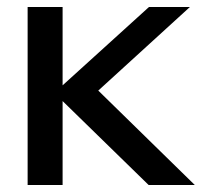

<svg xmlns="http://www.w3.org/2000/svg" viewBox="-20 -529 577 549"><path d="M59 0V-509H159V-285L406 -509H523L261 -270L537 0H405L159 -240V0Z"/></svg>

Font: Red Hat Display Medium
Style: Regular
Weight: 500
Designer: Pentagram / MCKL
Foundry: Pentagram / MCKL
Version: Version 1.005; Red Hat Display Medium